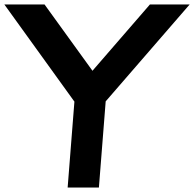

<svg xmlns="http://www.w3.org/2000/svg" viewBox="-41 -840 870 860"><path d="M432.4 -386 402 0H262L292.3 -384.8L-21.5 -820H158.5L373.2 -523L630.5 -820H808.5Z"/></svg>

Font: Poland Can Into
Style: Of Regular
Weight: 500
Foundry: Cannot Into Space Fonts
Version: Version 1.01